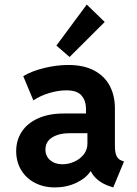

<svg xmlns="http://www.w3.org/2000/svg" viewBox="-20 -818 602 846"><path d="M526.4 -106.4 479 7.8 461.4 2Q432.6 -7.8 411.4 -25.1Q390.1 -42.5 379.9 -64H379.4Q358.9 -32.7 316.2 -12.5Q273.4 7.8 222.2 7.8Q171.9 7.8 133.1 -12.7Q94.2 -33.2 72.8 -69.6Q51.3 -106 51.3 -151.9Q51.3 -199.7 75.7 -237.3Q100.1 -274.9 147.5 -296.4Q194.8 -317.9 260.7 -317.9H358.9V-338.9Q358.9 -373.5 339.6 -396.7Q320.3 -419.9 272.5 -419.9Q235.8 -419.9 195.8 -407.7Q155.8 -395.5 127 -375.5L82.5 -482.4Q119.6 -504.9 174.6 -518.3Q229.5 -531.7 281.2 -531.7Q348.6 -531.7 394.8 -507.3Q440.9 -482.9 463.6 -439.7Q486.3 -396.5 486.3 -340.8V-175.3Q486.3 -147 493.2 -131.6Q500 -116.2 515.6 -110.4ZM365.2 -185.1V-231H284.2Q240.2 -231 210.2 -212.6Q180.2 -194.3 180.2 -158.7Q180.2 -129.9 201.2 -112.1Q222.2 -94.2 255.4 -94.2Q281.7 -94.2 307.1 -105.5Q332.5 -116.7 348.9 -137.5Q365.2 -158.2 365.2 -185.1ZM362.3 -797.9 441.4 -721.2 286.6 -566.9 228.5 -617.2Z"/></svg>

Font: Reddit Mono
Style: Bold
Weight: 700
Designer: Stephen Hutchings
Foundry: Reddit
Version: Version 1.009